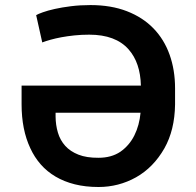

<svg xmlns="http://www.w3.org/2000/svg" viewBox="-20 -742 790 772"><path d="M376.1 9.9Q323.9 9.9 280.7 -0.9Q237.6 -11.7 203.3 -32Q169 -52.2 143.8 -81Q118.6 -109.7 101.9 -146Q66.8 -220.5 66.8 -322.4V-397.7H546.5Q544.4 -489.7 497.2 -543.3Q445 -602.6 338.8 -602.6Q307.2 -602.6 278.9 -599.6Q250.7 -596.6 226.7 -592.2Q202.8 -587.7 183.2 -582.2Q163.7 -576.7 149.9 -571.4L125.4 -681.1Q132.8 -685.7 152.2 -692.6Q171.5 -699.6 200.1 -706Q228.7 -712.4 265.3 -717Q301.8 -721.6 343.8 -721.6Q426.8 -721.6 490.4 -696.9Q554 -672.2 596.9 -628Q639.9 -583.8 661.9 -522.2Q683.9 -460.6 683.9 -387.1V-321.7Q682.5 -219.1 641 -145.6Q596.9 -68.5 527 -29.1Q457 9.9 376.1 9.9ZM376.1 -107.6Q427.9 -107.6 463.8 -131.7Q500.4 -157.3 520.4 -197.8Q540.5 -238.3 545.1 -288.7H203.5V-273.4Q203.8 -239 212.9 -208.6Q221.9 -178.3 242.2 -155.7Q262.4 -133.2 295.3 -120.2Q328.1 -107.2 376.1 -107.6Z"/></svg>

Font: Linik Sans SemiBold
Style: Regular
Weight: 600
Designer: Fonts by Rasmus Andersson / Changes by Cristiano Sobral with parts from Marc Monis
Foundry: rsms
Version: Version 3.020; ttfautohint (v1.6)